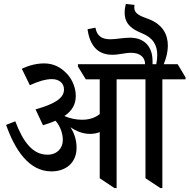

<svg xmlns="http://www.w3.org/2000/svg" viewBox="-20 -951 965 978"><path d="M242 -78C317 -78 370 -123 370 -198C370 -236 360 -270 339 -303C369 -282 403 -269 439 -269C456 -269 473 -272 488 -278V-43L563 7H574V-547H721V-43L797 7H807V-547H925V-557L885 -624H814C827 -655 835 -688 835 -718C835 -775 809 -828 734 -855C693 -870 664 -881 664 -913C664 -917 664 -919 665 -926L621 -931C617 -916 615 -903 615 -886C615 -826 656 -801 702 -782C760 -759 781 -721 781 -670C781 -655 779 -640 776 -624H757C757 -629 757 -635 757 -640C757 -713 716 -759 642 -759C608 -759 573 -751 542 -751C499 -751 474 -767 466 -810L426 -802C437 -722 475 -672 552 -672C587 -672 615 -682 649 -682C691 -682 719 -661 719 -624H377V-612L417 -547H488V-370C465 -351 434 -341 398 -341C367 -341 335 -348 308 -360C348 -387 366 -420 366 -463C366 -500 351 -541 325 -571C291 -609 252 -628 205 -628C168 -628 130 -619 91 -601L132 -517C171 -535 211 -548 244 -548C281 -548 306 -528 306 -495C306 -449 254 -420 161 -394L199 -313C223 -320 244 -328 263 -336C286 -309 300 -273 300 -238C300 -195 270 -163 222 -163C147 -163 98 -227 58 -333L11 -315C56 -188 127 -78 242 -78Z"/></svg>

Font: Noto Serif Devanagari SemiCondensed Medium
Style: Regular
Weight: 500
Width: 4
Designer: Universal Thirst, Indian Type Foundry and the Monotype Design Team
Foundry: Monotype Imaging Inc.
Version: Version 2.004